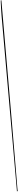

<svg xmlns="http://www.w3.org/2000/svg" viewBox="-1156 -25705 2460 25775"><g transform="rotate(-5 73.5 -12817.5)"><path d="M0 0C0 -58 -17 11 -7 11C80 11 16 25 16 90C16 36 67 -23 118 -23C50 -23 151 -85 151 -25535C151 -25633 185 -25725 85 -25725C23 -25725 -1 -23651 -1 -23634Z"/></g></svg>

Font: MewTooHand
Style: BdCond
Weight: 400
Designer: Mew Too, Robert Jablonski
Version: Version 0.77